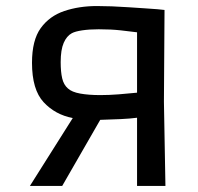

<svg xmlns="http://www.w3.org/2000/svg" viewBox="-20 -616 655 636"><path d="M79 0 221 -225Q163 -236 124.5 -277.5Q86 -319 86 -408Q86 -483 115 -523Q144 -563 193 -579.5Q242 -596 301 -596Q323 -596 350.5 -595Q378 -594 406 -592Q434 -590 458.5 -588.5Q483 -587 501 -585.5Q519 -584 525 -583L523 -279L528 0H434V-226Q412 -223 380 -221.5Q348 -220 312 -219L186 0ZM312 -301Q341 -301 373 -303.5Q405 -306 434 -309V-509Q411 -512 379.5 -515.5Q348 -519 307 -519Q276 -519 252.5 -515.5Q229 -512 218 -506Q201 -497 191 -474Q181 -451 181 -410Q181 -378 186 -356.5Q191 -335 205 -323Q218 -311 246 -306Q274 -301 312 -301Z"/></svg>

Font: Ruda Medium
Style: Regular
Weight: 500
Version: Version 2.001